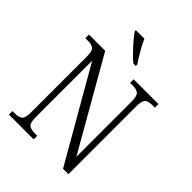

<svg xmlns="http://www.w3.org/2000/svg" viewBox="-261 -1077 1211 1211"><g transform="rotate(45 344.5 -471.5)"><path d="M39 0V-32H61Q96 -32 112 -45.5Q128 -59 128 -111V-605Q128 -655 112 -668.5Q96 -682 62 -682H39V-714H184L528 -113V-605Q528 -655 512 -668.5Q496 -682 462 -682H438V-714H659V-682H636Q602 -682 586 -668.5Q570 -655 570 -603V0H522L170 -612V-111Q170 -59 186 -45.5Q202 -32 236 -32H260V0ZM366 -783Q344 -801 316.5 -829.5Q289 -858 264.5 -887Q240 -916 229 -933V-943H305Q314 -921 328.5 -894Q343 -867 359 -841Q375 -815 388 -796V-783Z"/></g></svg>

Font: Noto Serif SemiCondensed Light
Style: Regular
Weight: 300
Width: 4
Designer: Monotype Design Team
Foundry: Monotype Imaging Inc.
Version: Version 2.013